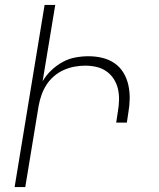

<svg xmlns="http://www.w3.org/2000/svg" viewBox="-20 -755 640 775"><path d="M39 0 160 -735H203L152 -427Q166 -451 187 -471Q208 -491 232.5 -504.5Q257 -518 284 -523Q311 -528 337 -528Q366 -528 393 -521.5Q420 -515 442 -500Q464 -485 478 -462Q492 -439 498 -412Q504 -385 503.5 -356.5Q503 -328 498 -300L492 -260H449L456 -306Q460 -329 460.5 -352Q461 -375 456 -396.5Q451 -418 439 -436.5Q427 -455 409 -467.5Q391 -480 369 -485Q347 -490 324 -490Q303 -490 281 -486Q259 -482 237.5 -472.5Q216 -463 198 -447.5Q180 -432 167.5 -412.5Q155 -393 147.5 -371.5Q140 -350 136 -328L82 0Z"/></svg>

Font: Iosevka Extralight Extended
Style: Italic
Weight: 200
Width: 7
Italic angle: -9°
Monospace: yes
Designer: Belleve Invis
Foundry: Belleve Invis
Version: Version 32.5.0; ttfautohint (v1.8.4)